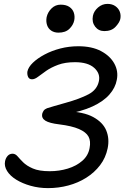

<svg xmlns="http://www.w3.org/2000/svg" viewBox="-20 -952 641 988"><path d="M227 16Q180 16 137.5 4Q95 -8 63.5 -27.5Q32 -47 16.5 -72Q1 -97 6 -122Q9 -138 19 -149.5Q29 -161 45 -161Q59 -161 70.5 -147.5Q82 -134 99.5 -116.5Q117 -99 149 -85Q181 -71 236 -71Q285 -71 329 -84.5Q373 -98 403.5 -124.5Q434 -151 441 -190Q448 -226 435.5 -249Q423 -272 386.5 -288Q350 -304 285 -312Q234 -318 213.5 -331Q193 -344 197 -366Q200 -376 205 -383Q210 -390 222 -395Q236 -400 260 -406.5Q284 -413 318 -423Q390 -443 435 -466.5Q480 -490 489 -535Q497 -574 464.5 -603Q432 -632 366 -632Q315 -632 279 -618.5Q243 -605 218.5 -588Q194 -571 176.5 -557.5Q159 -544 145 -544Q130 -544 124.5 -556.5Q119 -569 121 -584Q126 -607 149.5 -629.5Q173 -652 209.5 -671.5Q246 -691 290.5 -702.5Q335 -714 383 -714Q453 -714 500 -689Q547 -664 568.5 -624.5Q590 -585 581 -541Q574 -501 543 -465.5Q512 -430 455.5 -404Q399 -378 312 -363L319 -380Q410 -377 460 -349.5Q510 -322 527 -280Q544 -238 534 -189Q524 -140 495 -102Q466 -64 424 -37.5Q382 -11 331.5 2.5Q281 16 227 16ZM517 -792Q487 -792 469.5 -815Q452 -838 458 -870Q463 -895 484.5 -913.5Q506 -932 533 -932Q557 -932 573.5 -920.5Q590 -909 596.5 -891.5Q603 -874 599 -854Q595 -836 574.5 -814Q554 -792 517 -792ZM281 -784Q259 -784 243.5 -794.5Q228 -805 222 -823.5Q216 -842 220 -864Q226 -890 245.5 -909Q265 -928 292 -928Q320 -928 337 -916.5Q354 -905 360 -886.5Q366 -868 362 -847Q357 -823 337 -803.5Q317 -784 281 -784Z"/></svg>

Font: Shantell Sans
Style: Italic
Weight: 400
Italic angle: -11°
Designer: Stephen Nixon, Anya Danilova, Shantell Martin
Foundry: Arrow Type
Version: Version 1.011;[c5ecc13dd]